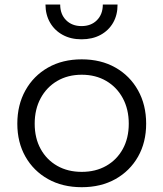

<svg xmlns="http://www.w3.org/2000/svg" viewBox="-20 -798 705 828"><path d="M332.5 9.3Q249.7 9.3 187.2 -25.7Q124.7 -60.8 89.7 -122.4Q54.7 -184.1 54.7 -264.6Q54.7 -345.7 89.7 -408.4Q124.7 -471.1 187.1 -506.6Q249.6 -542.1 332.4 -542.1Q415.3 -542.1 477.8 -506.6Q540.3 -471.1 575.3 -408.4Q610.3 -345.7 610.3 -264.6Q610.3 -184.1 575.3 -122.4Q540.3 -60.8 477.8 -25.7Q415.3 9.3 332.5 9.3ZM332.5 -56.8Q392.5 -56.8 438.2 -82.8Q483.9 -108.8 509.6 -155.5Q535.3 -202.3 535.3 -264.6Q535.3 -326.9 509.6 -374.5Q483.9 -422.1 438.2 -448.9Q392.5 -475.7 332.5 -475.7Q272.5 -475.7 226.8 -448.9Q181.1 -422.1 155.4 -374.5Q129.6 -326.9 129.6 -264.6Q129.6 -202.3 155.4 -155.5Q181.1 -108.8 226.8 -82.8Q272.5 -56.8 332.5 -56.8ZM486.9 -778.4Q487.2 -733.7 467.8 -700Q448.4 -666.3 413.4 -647.4Q378.4 -628.5 331.5 -628.5Q285.2 -628.5 250.4 -647.6Q215.5 -666.6 196 -700.3Q176.4 -734 176.1 -778.4H239.6Q239.6 -736.5 265.1 -711Q290.6 -685.5 331.5 -685.5Q372.9 -685.5 398.1 -711Q423.4 -736.5 423.4 -778.4Z"/></svg>

Font: Hepta Slab ExtraLight
Style: Regular
Weight: 200
Designer: Michael LaGattuta
Foundry: Michael LaGattuta
Version: Version 1.100